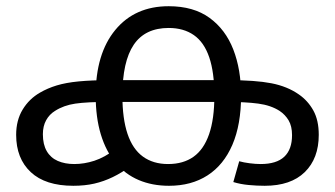

<svg xmlns="http://www.w3.org/2000/svg" viewBox="-20 -586 1078 618"><path d="M216 12Q126 12 79 -32Q32 -76 32 -152Q32 -199 53 -233.5Q74 -268 109 -288Q133 -302 162.5 -311Q192 -320 233.5 -324Q275 -328 333 -328H716Q802 -328 853.5 -318Q905 -308 942 -282Q971 -262 988.5 -230.5Q1006 -199 1006 -152Q1006 -76 961 -32Q916 12 832 12Q807 12 780.5 9.5Q754 7 731 0L750 -67Q764 -63 783.5 -60.5Q803 -58 819 -58Q870 -58 895 -81.5Q920 -105 920 -151Q920 -180 909 -198.5Q898 -217 880 -229Q852 -247 811.5 -252.5Q771 -258 708 -258H331Q260 -258 222.5 -252.5Q185 -247 157 -229Q139 -218 128.5 -199Q118 -180 118 -154Q118 -121 130.5 -99.5Q143 -78 166 -68Q189 -58 219 -58Q251 -58 283.5 -68.5Q316 -79 352 -106L402 -52Q372 -30 343 -16Q314 -2 283.5 5Q253 12 216 12ZM523 -566Q603 -566 654.5 -528.5Q706 -491 731 -426.5Q756 -362 756 -279Q756 -185 728 -120Q700 -55 648 -21.5Q596 12 524 12Q470 12 426.5 -6.5Q383 -25 352 -62Q321 -99 304.5 -153.5Q288 -208 288 -279Q288 -413 351 -489.5Q414 -566 523 -566ZM523 -496Q447 -496 410.5 -442Q374 -388 374 -278Q374 -204 390.5 -155Q407 -106 440 -82Q473 -58 521 -58Q570 -58 603 -81.5Q636 -105 653 -154Q670 -203 670 -278Q670 -353 653.5 -401.5Q637 -450 604 -473Q571 -496 523 -496Z"/></svg>

Font: umalayalam15
Style: Book
Weight: 400
Designer: Jelle Bosma - Monotype Design Team
Foundry: Monotype Imaging Inc.
Version: Version 2.003